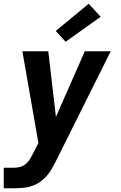

<svg xmlns="http://www.w3.org/2000/svg" viewBox="-27 -795 647 1030"><path d="M-7 215V105H46Q63 105 80.5 100.5Q98 96 112 84Q126 72 135 56.5Q144 41 152 25L153 24V23Q153 23 153 23Q153 23 153 23L179 -28L150 -194L93 -520H232L273 -168L428 -520H567L271 73Q263 88 255 103Q247 118 237 132Q220 155 198 173Q176 191 150.5 200.5Q125 210 98.5 212.5Q72 215 46 215ZM325 -571 272 -629 449 -775 513 -705Z"/></svg>

Font: Iosevka SS04 XBd Ex
Style: Italic
Weight: 800
Width: 7
Italic angle: -9°
Monospace: yes
Designer: Belleve Invis
Foundry: Belleve Invis
Version: Version 19.0.0; ttfautohint (v1.8.4)